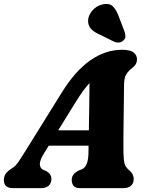

<svg xmlns="http://www.w3.org/2000/svg" viewBox="-43 -973 765 993"><path d="M183.5 -178Q162.5 -143.5 163 -124Q163.5 -104.5 178.5 -96L198.5 -87Q212 -78.5 217.5 -68.5Q223 -58.5 223 -48.5Q223 -25.5 208.8 -12.8Q194.5 0 171 0H24Q-23 0 -23 -41.5Q-23 -59.5 -14.2 -73.5Q-5.5 -87.5 21.5 -104.5Q37 -113 53.8 -138Q70.5 -163 88.5 -192L275 -492Q345 -605.5 423.5 -660.5Q502 -715.5 588.5 -715.5Q631 -715.5 648.2 -701.5Q665.5 -687.5 665.5 -666.5Q665.5 -639.5 641.5 -622Q622 -607.5 610.2 -588.8Q598.5 -570 598.5 -533Q598 -494.5 597.5 -444.2Q597 -394 596.2 -342.5Q595.5 -291 595.2 -248Q595 -205 595.5 -181Q596.5 -144.5 601.2 -126.2Q606 -108 629 -89Q648.5 -71.5 648.5 -46.5Q648.5 -26 634.8 -13Q621 0 596 0H371Q346.5 0 337.2 -12.2Q328 -24.5 328 -41.5Q328 -60 338 -71.8Q348 -83.5 367.5 -93L380 -97Q398 -105.5 406 -126.8Q414 -148 414.5 -181Q414.5 -189.5 414.8 -199.2Q415 -209 415 -219.5H209ZM349 -446 258 -299H416.5Q417.5 -356.5 418.5 -420.8Q419.5 -485 420 -543.5Q405 -527.5 387.5 -503.8Q370 -480 349 -446ZM573.5 -881.5 602 -807Q605.5 -795 605.5 -784Q605.5 -773 595 -763.5Q586 -754.5 572.8 -753.2Q559.5 -752 549 -756.5L475 -793Q442.5 -807.5 427.8 -823.5Q413 -839.5 412.5 -865Q412.5 -891 432.5 -916Q452.5 -941 484.5 -949.5Q522.5 -959 542 -938.8Q561.5 -918.5 573.5 -881.5Z"/></svg>

Font: Fraunces 9pt S100
Style: Bold Italic
Weight: 700
Italic angle: -16°
Version: Version 1.000; ttfautohint (v1.8.3)